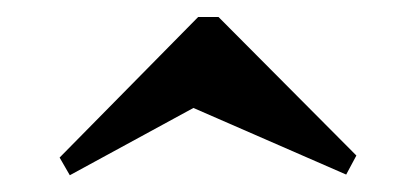

<svg xmlns="http://www.w3.org/2000/svg" viewBox="-20 -450 492 228"><path d="M62.9 -241.9 50.8 -262.9 215.3 -429.8H239.5L403.2 -265.3L391.1 -242.7L209.7 -321.8Z"/></svg>

Font: Playfair
Style: Bold
Weight: 700
Designer: Claus Eggers Sørensen
Foundry: Claus Eggers Sørensen
Version: Version 2.001;gftools[0.9.30]